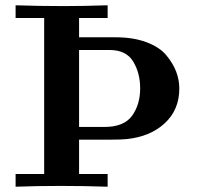

<svg xmlns="http://www.w3.org/2000/svg" viewBox="-20 -706 762 726"><path d="M39 0V-48H147V-638H39V-686Q129 -683 219 -683H223Q293 -683 387 -686V-638H279V-565H417Q484 -565 533.5 -546.5Q583 -528 608.5 -497.5Q634 -467 646 -435.5Q658 -404 658 -371Q658 -291 603 -240Q548 -189 458 -180Q439 -178 401 -178H279V-48H387V0Q298 -3 208 -3Q124 -3 39 0ZM279 -226H375Q449 -226 479.5 -268.5Q510 -311 510 -372Q510 -430 483.5 -473.5Q457 -517 394 -517H279Z"/></svg>

Font: CMU Serif
Style: Bold
Weight: 700
Version: Version 0.7.0